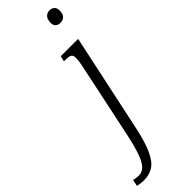

<svg xmlns="http://www.w3.org/2000/svg" viewBox="-452 -763 1016 1016"><g transform="rotate(-45 56.5 -255.0)"><path d="M197 -662Q180 -662 170 -671Q160 -680 160 -700Q160 -724 172 -737Q184 -750 203 -750Q218 -750 229 -741Q240 -732 240 -711Q240 -684 227.5 -673Q215 -662 197 -662ZM-77 240Q-94 240 -106.5 238Q-119 236 -127 234L-119 197Q-112 200 -101.5 201.5Q-91 203 -81 203Q-57 203 -38.5 185Q-20 167 -4.5 124.5Q11 82 27 8L118 -424Q121 -439 122.5 -451Q124 -463 124 -472Q124 -492 114.5 -498.5Q105 -505 80 -505H66L73 -536H203L87 8Q67 103 43.5 153Q20 203 -10 221.5Q-40 240 -77 240Z"/></g></svg>

Font: Noto Serif ExtraCondensed Light
Style: Italic
Weight: 300
Width: 2
Italic angle: -12°
Designer: Monotype Design Team
Foundry: Monotype Imaging Inc.
Version: Version 2.014; ttfautohint (v1.8.4.7-5d5b)